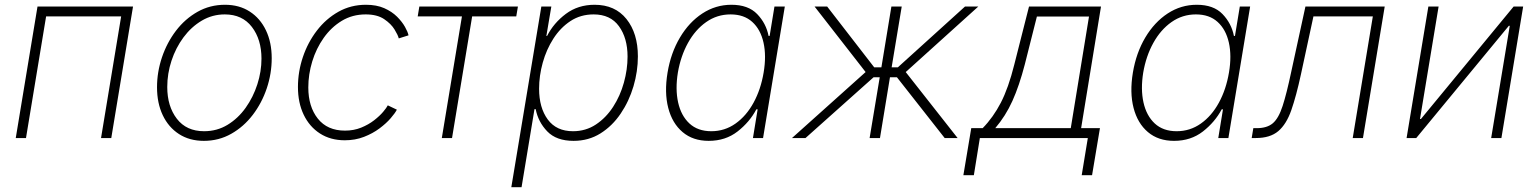

<svg xmlns="http://www.w3.org/2000/svg" viewBox="-20 -573 6388 797"><path d="M532.2 -545.9 441.9 0H399.4L482.9 -504.9H171.4L87.9 0H45.4L135.7 -545.9Z M826.2 11.7Q766.6 11.7 722.9 -16.6Q679.2 -44.9 655.5 -95Q631.8 -145 631.8 -210.9Q631.8 -273.9 652.3 -335Q672.9 -396 710.4 -445.3Q748 -494.6 799.8 -523.9Q851.6 -553.2 914.1 -553.2Q973.1 -553.2 1016.6 -525.1Q1060.1 -497.1 1084 -447Q1107.9 -397 1107.9 -331.1Q1107.9 -267.6 1087.4 -206.5Q1066.9 -145.5 1029.3 -96.2Q991.7 -46.9 939.9 -17.6Q888.2 11.7 826.2 11.7ZM827.1 -28.3Q880.9 -28.3 924.6 -54.9Q968.3 -81.5 999.8 -125.7Q1031.2 -169.9 1048.3 -223.1Q1065.4 -276.4 1065.4 -329.6Q1065.4 -409.2 1025.6 -461.2Q985.8 -513.2 913.1 -513.2Q861.3 -513.2 817.6 -487.3Q773.9 -461.4 741.7 -418Q709.5 -374.5 691.9 -321Q674.3 -267.6 674.3 -211.9Q674.3 -131.8 714.1 -80.1Q753.9 -28.3 827.1 -28.3Z M1411.1 9.3Q1352.1 9.3 1308.3 -18.8Q1264.6 -46.9 1240.7 -96.7Q1216.8 -146.5 1216.8 -211.9Q1216.8 -275.4 1237.3 -336.2Q1257.8 -397 1295.4 -446Q1333 -495.1 1384.8 -524.2Q1436.5 -553.2 1499 -553.2Q1543 -553.2 1575 -539.1Q1606.9 -524.9 1628.2 -503.7Q1649.4 -482.4 1661.1 -461.4Q1672.9 -440.4 1675.8 -426.3L1635.3 -413.6Q1632.3 -426.8 1617.9 -450.4Q1603.5 -474.1 1574.5 -493.7Q1545.4 -513.2 1498 -513.2Q1442.9 -513.2 1398.9 -486.6Q1355 -460 1323.7 -415.8Q1292.5 -371.6 1276.1 -317.9Q1259.8 -264.2 1259.8 -210Q1259.8 -130.4 1299.3 -80.6Q1338.9 -30.8 1412.1 -30.8Q1448.7 -30.8 1479.2 -43.2Q1509.8 -55.7 1533 -73.7Q1556.2 -91.8 1570.6 -108.9Q1585 -126 1589.8 -135.7L1627.4 -117.7Q1620.1 -103.5 1601.8 -82.3Q1583.5 -61 1555.4 -40Q1527.3 -19 1491 -4.9Q1454.6 9.3 1411.1 9.3Z M1814 0 1897.5 -504.9H1713.9L1720.7 -545.9H2129.9L2123 -504.9H1939.9L1856.4 0Z M2102.5 204.1 2227.1 -545.9H2268.6L2248 -423.8H2251Q2278.3 -477.5 2328.9 -515.4Q2379.4 -553.2 2448.2 -553.2Q2533.2 -553.2 2580.6 -493.9Q2627.9 -434.6 2627.9 -338.9Q2627.9 -276.9 2609.6 -214.8Q2591.3 -152.8 2556.6 -101.6Q2522 -50.3 2472.7 -19.3Q2423.3 11.7 2360.8 11.7Q2289.6 11.7 2251.7 -27.6Q2213.9 -66.9 2203.6 -120.1H2198.7L2145 204.1ZM2358.4 -28.3Q2411.6 -28.3 2453.6 -56.2Q2495.6 -84 2525.1 -129.6Q2554.7 -175.3 2569.8 -230Q2585 -284.7 2585 -337.9Q2585 -415 2549.3 -464.1Q2513.7 -513.2 2444.3 -513.2Q2390.1 -513.2 2348.1 -485.6Q2306.2 -458 2277.1 -412.6Q2248 -367.2 2232.9 -312.7Q2217.8 -258.3 2217.8 -204.6Q2217.8 -126 2253.7 -77.1Q2289.6 -28.3 2358.4 -28.3Z M2921.9 11.7Q2856.4 11.7 2813.5 -24.7Q2770.5 -61 2753.9 -125Q2737.3 -189 2751 -271.5Q2764.6 -353.5 2802.5 -417.2Q2840.3 -481 2895.5 -517.1Q2950.7 -553.2 3016.1 -553.2Q3085.9 -553.2 3123 -514.6Q3160.2 -476.1 3170.4 -423.8H3174.8L3194.8 -545.9H3237.8L3147.5 0H3105.5L3125 -119.1H3119.6Q3091.8 -66.4 3041.7 -27.3Q2991.7 11.7 2921.9 11.7ZM2932.6 -28.3Q2988.3 -28.3 3033.2 -60.1Q3078.1 -91.8 3108.2 -147Q3138.2 -202.1 3149.9 -272Q3161.6 -341.3 3149.4 -396Q3137.2 -450.7 3102.8 -481.9Q3068.4 -513.2 3012.7 -513.2Q2956.5 -513.2 2911.4 -481.4Q2866.2 -449.7 2835.9 -395Q2805.7 -340.3 2793.9 -272Q2782.7 -203.1 2794.9 -147.9Q2807.1 -92.8 2841.8 -60.5Q2876.5 -28.3 2932.6 -28.3Z M3267.6 0 3573.2 -273.9 3361.3 -545.9H3413.6L3608.9 -293.5H3638.7L3680.2 -545.9H3723.1L3681.2 -293.5H3707L3985.8 -545.9H4041L3739.7 -273.9L3955.1 0H3901.4L3703.1 -252.4H3674.3L3632.8 0H3589.8L3631.8 -252.4H3606.4L3323.7 0Z M3979 154.3 4011.7 -41H4059.1Q4103 -85.9 4134.5 -146.7Q4166 -207.5 4190.4 -305.2L4251.5 -545.9H4550.3L4467.8 -41H4545.9L4513.2 154.3H4470.2L4495.6 0H4047.4L4022.5 154.3ZM4111.3 -41H4424.8L4500.5 -504.4H4284.2L4233.9 -305.2Q4210.9 -216.8 4182.6 -154.1Q4154.3 -91.3 4111.3 -41Z M4853.5 11.7Q4788.1 11.7 4745.1 -24.7Q4702.1 -61 4685.5 -125Q4668.9 -189 4682.6 -271.5Q4696.3 -353.5 4734.1 -417.2Q4772 -481 4827.1 -517.1Q4882.3 -553.2 4947.8 -553.2Q5017.6 -553.2 5054.7 -514.6Q5091.8 -476.1 5102.1 -423.8H5106.4L5126.5 -545.9H5169.4L5079.1 0H5037.1L5056.6 -119.1H5051.3Q5023.4 -66.4 4973.4 -27.3Q4923.3 11.7 4853.5 11.7ZM4864.3 -28.3Q4919.9 -28.3 4964.8 -60.1Q5009.8 -91.8 5039.8 -147Q5069.8 -202.1 5081.5 -272Q5093.3 -341.3 5081.1 -396Q5068.8 -450.7 5034.4 -481.9Q5000 -513.2 4944.3 -513.2Q4888.2 -513.2 4843 -481.4Q4797.9 -449.7 4767.6 -395Q4737.3 -340.3 4725.6 -272Q4714.4 -203.1 4726.6 -147.9Q4738.8 -92.8 4773.4 -60.5Q4808.1 -28.3 4864.3 -28.3Z M5175.8 0 5182.6 -41H5196.8Q5239.7 -41 5263.7 -61.5Q5287.6 -82 5304.2 -133.1Q5320.8 -184.1 5340.3 -276.4L5398.9 -545.9H5728L5637.7 0H5595.2L5678.7 -504.9H5432.1L5380.4 -265.1Q5360.8 -174.3 5340.3 -115.7Q5319.8 -57.1 5286.1 -28.6Q5252.4 0 5192.9 0Z M6212.4 0H6169.9L6247.1 -465.8H6243.2L5858.9 0H5818.8L5909.2 -545.9H5951.7L5874.5 -79.1H5878.4L6263.2 -545.9H6302.7Z"/></svg>

Font: Inter Extra Light
Style: Italic
Weight: 200
Italic angle: -9.39999°
Designer: Rasmus Andersson
Foundry: rsms
Version: Version 4.000;git-3c8e0fc